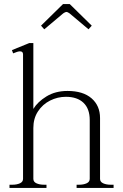

<svg xmlns="http://www.w3.org/2000/svg" viewBox="-20 -930 609 950"><path d="M199 -785 183 -803 292 -910H325L434 -803L418 -785L324 -864Q314 -871 309 -871Q303 -871 293 -864ZM542 -16V0H359V-16H371Q393 -16 408.5 -23Q424 -30 424 -45V-336Q424 -392 393 -421.5Q362 -451 306 -451Q265 -451 228 -432.5Q191 -414 168 -379Q145 -344 145 -297V-45Q145 -30 160.5 -23Q176 -16 198 -16H210V0H27V-16H41Q63 -16 78.5 -23Q94 -30 94 -45V-661Q94 -676 79 -676Q68 -676 45 -666L39 -682L125 -717H145V-391Q166 -426 210 -453Q254 -480 314 -480Q391 -480 433 -443.5Q475 -407 475 -346V-45Q475 -30 490.5 -23Q506 -16 528 -16Z"/></svg>

Font: Taviraj ExtraLight
Style: Regular
Weight: 275
Designer: Katatrad Team
Foundry: CadsonDemak
Version: Version 1.001